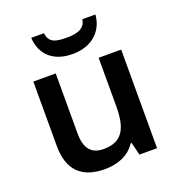

<svg xmlns="http://www.w3.org/2000/svg" viewBox="-138 -870 916 992"><g transform="rotate(-20 320.5 -374.0)"><path d="M497 -758H425C418 -706 369 -696 320 -696C261 -696 220 -702 214 -758H144C149 -666 210 -606 318 -606C423 -606 490 -668 497 -758ZM560 -542H436V-275C436 -156 404 -90 301 -90C232 -90 200 -130 200 -212V-542H77V-188C77 -50 149 10 271 10C340 10 405 -14 440 -70H446L463 0H560Z"/></g></svg>

Font: Noto Sans New Tai Lue Semibold
Style: Regular
Weight: 600
Designer: Monotype Design Team
Foundry: Monotype Imaging Inc.
Version: Version 2.004